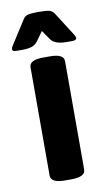

<svg xmlns="http://www.w3.org/2000/svg" viewBox="-80 -662 389 703"><g transform="rotate(-10 115.0 -310.5)"><path d="M0 0ZM51.3 -25.9V-428.2Q51.3 -441.9 64 -448.7Q76.7 -455.6 103.5 -455.6H127.4Q154.3 -455.6 167 -448.7Q179.7 -441.9 179.7 -428.2V-25.9Q179.7 1.5 127.4 1.5H103.5Q51.3 1.5 51.3 -25.9ZM-3.9 -504.9Q-3.9 -511.2 1 -518.1L57.6 -606.4Q64 -617.2 75.9 -620.1Q87.9 -623 110.8 -623H120.1Q143.1 -623 154.8 -620.1Q166.5 -617.2 173.3 -606.4L229.5 -518.1Q234.4 -511.2 234.4 -504.9Q234.4 -496.6 217.8 -496.6H198.2Q153.3 -496.6 139.2 -517.6L115.2 -552.2L90.8 -518.1Q81.5 -505.4 67.6 -501Q53.7 -496.6 32.7 -496.6H13.7Q4.4 -496.6 0.2 -498.5Q-3.9 -500.5 -3.9 -504.9Z"/></g></svg>

Font: Jaldi
Style: Bold
Weight: 400
Designer: Pablo Cosgaya and Nicolas Silva
Foundry: Omnibus-Type
Version: Version 1.007